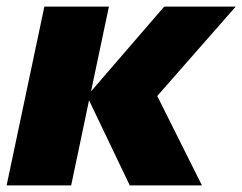

<svg xmlns="http://www.w3.org/2000/svg" viewBox="-21 -560 732 580"><path d="M-1 0 113 -540H308L254 -284L475 -540H691L454 -270L589 0H371L248 -257L194 0Z"/></svg>

Font: Geist Black
Style: Italic
Weight: 900
Italic angle: -12°
Designer: Basement.studio, Andrés Briganti, Mateo Zaragoza
Foundry: Basement.studio, Vercel, Andrés Briganti, Guido Ferreyra, Mateo Zaragoza
Version: Version 1.500; ttfautohint (v1.8.4.7-5d5b)